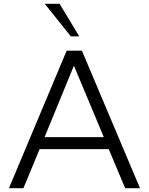

<svg xmlns="http://www.w3.org/2000/svg" viewBox="-20 -988 782 1008"><path d="M368 -643 525 -268H214ZM637 0H715L410 -722H330L27 0H103L188 -205H551ZM293 -968H215L352 -797H396Z"/></svg>

Font: Perun Light
Style: Regular
Weight: 300
Foundry: Copyright (c) Stefan Peev, Context Ltd, 2016
Version: Version 1.089